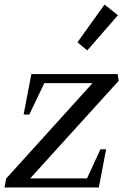

<svg xmlns="http://www.w3.org/2000/svg" viewBox="-48 -827 563 845"><path d="M-28 -2 -21 -41 359 -461H147L81 -323H56L90 -501H470L474 -471L85 -42H335L394 -170H419L387 -2ZM336 -605 293 -641 412 -807 471 -760Z"/></svg>

Font: Wittgenstein-Italic Regular
Style: Italic
Weight: 400
Italic angle: -11°
Designer: Jörg Drees
Foundry: Jörg Drees
Version: Version 1.000; ttfautohint (v1.8.4.7-5d5b)